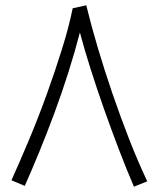

<svg xmlns="http://www.w3.org/2000/svg" viewBox="-20 -695 595 721"><path d="M73 3 23 -18Q55 -89 90 -172.5Q125 -256 156.5 -343.5Q188 -431 213.5 -513Q239 -595 253 -664L304 -675Q322 -601 347 -516.5Q372 -432 402 -344.5Q432 -257 465 -172.5Q498 -88 533 -14L483 6Q455 -59 426.5 -133.5Q398 -208 371 -284.5Q344 -361 320.5 -435Q297 -509 280 -573Q262 -503 237.5 -425.5Q213 -348 184.5 -271Q156 -194 127 -123.5Q98 -53 73 3Z"/></svg>

Font: Noto Sans Arabic UI Lt
Style: Regular
Weight: 300
Designer: Monotype Design Team, Nadine Chahine and Nizar Qandah
Foundry: Monotype Imaging Inc.
Version: Version 2.010; ttfautohint (v1.8.4.7-5d5b)